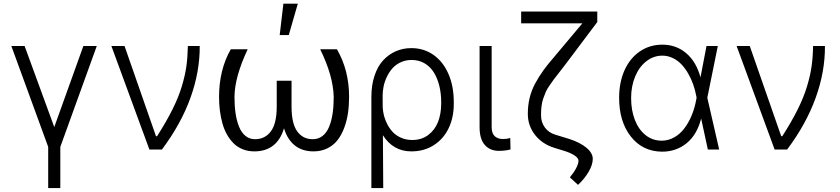

<svg xmlns="http://www.w3.org/2000/svg" viewBox="-20 -788 4426 1012"><path d="M39.8 -545.5H109.7L266 -118.3L419.4 -545.5H490.1L297.9 -13.8V203.1H234V-13.8Z M767.4 0 567.1 -545.5H636.4L802.2 -70H807.9Q857.2 -147.4 889.2 -211.6Q921.2 -275.9 938.4 -333.3Q955.6 -390.6 962.4 -438.7Q969.1 -486.9 970.2 -545.5H1032.7Q1033.7 -410.5 983.7 -272Q933.6 -133.5 833.5 0Z M1667.6 -528.4H1756Q1820.3 -416.9 1820 -277Q1820 -231.5 1813.9 -190.7Q1807.9 -149.9 1793.7 -112.6Q1779.5 -75.3 1758.3 -48.5Q1737.2 -21.7 1704.9 -5.9Q1672.6 9.9 1632.5 9.9Q1573.5 9.9 1534.1 -21.3Q1494.7 -52.6 1476.9 -111.9Q1459.5 -52.2 1420.1 -21.1Q1380.7 9.9 1320.7 9.9Q1287.6 9.9 1259.8 -1.1Q1231.9 -12.1 1211.8 -32Q1191.8 -51.8 1176.7 -78.3Q1161.6 -104.8 1152.5 -137.3Q1143.5 -169.7 1139 -204.5Q1134.6 -239.3 1134.6 -277Q1134.6 -420.1 1196.4 -528.4H1285.5Q1216.6 -381.7 1215.9 -277Q1215.9 -229 1221.8 -189.8Q1227.6 -150.6 1240.2 -119.7Q1252.8 -88.8 1274.1 -71.6Q1295.5 -54.3 1324.2 -54.3Q1376.8 -54.3 1407.7 -95.7Q1438.6 -137.1 1438.6 -226.2V-362.6H1516.7V-226.2Q1516.7 -137.1 1546.5 -95.7Q1576.3 -54.3 1628.2 -54.3Q1658 -54.3 1679.9 -71.4Q1701.7 -88.4 1714.5 -119.3Q1727.3 -150.2 1733.1 -189.5Q1739 -228.7 1739 -277Q1736.2 -388.8 1667.6 -528.4ZM1454.2 -603.3 1473.7 -768.5H1549.7L1502.1 -603.3Z M1937.5 203.1V-277Q1937.5 -338.8 1953.8 -388.3Q1970.2 -437.9 1999.1 -469.5Q2028.1 -501.1 2066.1 -517.8Q2104 -534.4 2148.1 -534.4Q2213.4 -534.4 2264.2 -499.1Q2315 -463.8 2343.4 -399Q2371.8 -334.2 2371.8 -250V-240.1Q2371.8 -168.3 2344.6 -111.9Q2317.5 -55.4 2266.3 -22.7Q2215.2 9.9 2148.1 9.9Q2052.2 9.9 1998.2 -75.3L2000 203.1ZM1997.2 -220.9Q1998.6 -198.9 2004.4 -176.5Q2010.3 -154.1 2022.5 -131Q2034.8 -108 2051.8 -90.4Q2068.9 -72.8 2095.2 -61.4Q2121.4 -50.1 2153.1 -50.1Q2201.7 -50.1 2236.7 -76.2Q2271.7 -102.3 2288.4 -144.4Q2305 -186.4 2305.4 -240.1V-250Q2305.4 -295.8 2295.6 -335.4Q2285.9 -375 2267 -405.7Q2248.2 -436.4 2218 -454.2Q2187.9 -471.9 2149.5 -471.9Q2118.3 -471.9 2092 -459.7Q2065.7 -447.4 2048.5 -427.9Q2031.2 -408.4 2019.2 -383.2Q2007.1 -358 2002 -332.9Q1996.8 -307.9 1996.8 -283.7Z M2507.8 -545.5H2571.4V-118.3Q2571.4 -84.9 2587.7 -70.1Q2604 -55.4 2629.3 -55.4Q2655.2 -55.4 2669.4 -61.1L2670.8 -0.4Q2644.5 7.1 2609.4 7.1Q2562.9 7.1 2535.3 -24Q2507.8 -55 2507.8 -118.3Z M2726.9 -727.3H3128.2V-671.9L2967 -457.4Q2958.8 -446.7 2944.8 -428.4Q2930.8 -410.2 2929 -408Q2909.4 -383.2 2900.2 -370.9Q2891 -358.7 2877 -338.2Q2862.9 -317.8 2856.7 -303.6Q2850.5 -289.4 2843.6 -269.4Q2836.6 -249.3 2834.2 -228.2Q2831.7 -207 2831.7 -181.8Q2831.3 -144.2 2851.7 -116.3Q2872.2 -88.4 2907 -78.1L2981.2 -55.4Q3038 -36.9 3071.2 -9.1Q3104.4 18.8 3104.4 49.4Q3104.4 79.5 3083.1 116.7Q3061.8 153.8 3026.6 186.4L2983.7 146.7Q3004.6 121.8 3017 98Q3029.5 74.2 3029.1 58.2Q3028.8 44.7 3007.3 30.7Q2985.8 16.7 2949.2 5.7L2902.7 -8.5Q2838.1 -28.4 2800.1 -76.9Q2762.1 -125.4 2762.1 -187.9Q2762.1 -231.5 2771.3 -270.6Q2780.5 -309.7 2800.2 -346.8Q2820 -383.9 2843.6 -416.5Q2867.2 -449.2 2902.7 -490.1L3049.7 -665.1H2726.9Z M3467.7 11.4Q3366.5 9.9 3304.9 -68.5Q3243.3 -147 3243.3 -272.4Q3243.3 -354 3271.8 -417.8Q3300.4 -481.5 3352.5 -517Q3404.5 -552.6 3471.2 -552.6Q3544 -552.6 3596.9 -507.6Q3649.9 -462.7 3672.2 -380.3L3703.8 -545.5H3763.5L3708.1 -272.7L3770.6 0H3710.9L3675.8 -162.3H3675.4Q3653.4 -76.7 3598 -32.3Q3542.6 12.1 3467.7 11.4ZM3651.6 -273.4 3649.5 -283.7Q3643.8 -314.3 3633.5 -343.6Q3623.2 -372.9 3607.2 -400.6Q3591.3 -428.3 3571.7 -448.9Q3552.2 -469.5 3526.1 -482.1Q3500 -494.7 3471.2 -494.7Q3425.1 -494.7 3387.3 -465.6Q3349.4 -436.4 3327.9 -385.1Q3306.5 -333.8 3306.5 -271.3Q3306.5 -207 3326.3 -155.9Q3346.2 -104.8 3383 -75.6Q3419.7 -46.5 3467.7 -46.5Q3502.8 -46.5 3533.9 -64.1Q3565 -81.7 3587.5 -111.9Q3610.1 -142 3625.9 -180.2Q3641.7 -218.4 3649.5 -261.7Z M4062.9 0 3862.6 -545.5H3931.8L4097.7 -70H4103.3Q4152.7 -147.4 4184.7 -211.6Q4216.6 -275.9 4233.8 -333.3Q4251.1 -390.6 4257.8 -438.7Q4264.6 -486.9 4265.6 -545.5H4328.1Q4329.2 -410.5 4279.1 -272Q4229 -133.5 4128.9 0Z"/></svg>

Font: Inter Light BETA
Style: Regular
Weight: 300
Designer: Rasmus Andersson
Foundry: rsms
Version: Version 3.011;git-f93a4a705